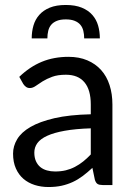

<svg xmlns="http://www.w3.org/2000/svg" viewBox="-20 -744 537 772"><path d="M345 -228Q283.5 -226 240.2 -218.2Q197 -210.5 169.8 -198Q142.5 -185.5 130.2 -168.5Q118 -151.5 118 -130.5Q118 -110.5 124.5 -96Q131 -81.5 142.2 -72.2Q153.5 -63 168.8 -58.8Q184 -54.5 201.5 -54.5Q225 -54.5 244.5 -59.2Q264 -64 281.2 -73Q298.5 -82 314.2 -94.5Q330 -107 345 -123ZM57.5 -435Q99.5 -475.5 148 -495.5Q196.5 -515.5 255.5 -515.5Q298 -515.5 331 -501.5Q364 -487.5 386.5 -462.5Q409 -437.5 420.5 -402Q432 -366.5 432 -324V0H392.5Q379.5 0 372.5 -4.2Q365.5 -8.5 361.5 -21L351.5 -69Q331.5 -50.5 312.5 -36.2Q293.5 -22 272.5 -12.2Q251.5 -2.5 227.8 2.8Q204 8 175 8Q145.5 8 119.5 -0.2Q93.5 -8.5 74.2 -25Q55 -41.5 43.8 -66.8Q32.5 -92 32.5 -126.5Q32.5 -156.5 49 -184.2Q65.5 -212 102.5 -233.5Q139.5 -255 199 -268.8Q258.5 -282.5 345 -284.5V-324Q345 -383 319.5 -413.2Q294 -443.5 245 -443.5Q212 -443.5 189.8 -435.2Q167.5 -427 151.2 -416.8Q135 -406.5 123.2 -398.2Q111.5 -390 100 -390Q91 -390 84.5 -394.8Q78 -399.5 73.5 -406.5ZM244.5 -724Q282.5 -724 308.8 -713.2Q335 -702.5 351.2 -684Q367.5 -665.5 374.5 -641.2Q381.5 -617 381.5 -589.5H318.5Q318.5 -606 315 -620.2Q311.5 -634.5 303 -644.5Q294.5 -654.5 280.2 -660.2Q266 -666 244.5 -666Q223 -666 208.8 -660.2Q194.5 -654.5 186 -644.5Q177.5 -634.5 174 -620.2Q170.5 -606 170.5 -589.5H107.5Q107.5 -617 114.5 -641.2Q121.5 -665.5 137.8 -684Q154 -702.5 180 -713.2Q206 -724 244.5 -724Z"/></svg>

Font: Lato-Regular
Style: Regular
Weight: 400
Designer: Lukasz Dziedzic with Adam Twardoch and Botio Nikoltchev
Foundry: tyPoland Lukasz Dziedzic
Version: Version 2.015; 2015-08-06; http://www.latofonts.com/